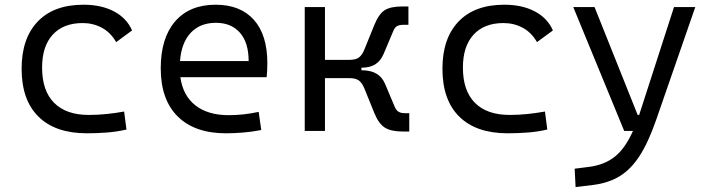

<svg xmlns="http://www.w3.org/2000/svg" viewBox="-20 -547 2970 802"><path d="M342.8 9.8Q211.4 9.8 140.9 -59.6Q70.3 -128.9 70.3 -259.8Q70.3 -386.7 137.5 -457Q204.6 -527.3 329.1 -527.3Q403.3 -527.3 456.3 -499.3Q509.3 -471.2 531.7 -419.9L465.3 -371.1Q441.9 -411.6 405.3 -431.2Q368.7 -450.7 325.2 -450.7Q244.6 -450.7 200.2 -402.1Q155.8 -353.5 155.8 -264.6Q155.8 -168 206.1 -117.4Q256.3 -66.9 351.1 -66.9Q388.7 -66.9 425.8 -70.8Q462.9 -74.7 498.5 -81.1L508.3 -5.9Q468.3 3.4 425.8 6.6Q383.3 9.8 342.8 9.8Z M923.8 9.8Q793.5 9.8 722.4 -60.5Q651.4 -130.9 651.4 -261.7Q651.4 -387.7 711.4 -457.5Q771.5 -527.3 880.9 -527.3Q983.9 -527.3 1040.3 -464.4Q1096.7 -401.4 1096.7 -283.2Q1096.7 -250.5 1093.8 -224.6H733.4Q744.1 -147.5 796.4 -106.7Q848.6 -65.9 935.5 -65.9Q996.1 -65.9 1060.5 -79.6L1071.3 -3.9Q1031.2 3.9 993.7 6.8Q956.1 9.8 923.8 9.8ZM731.9 -292H1018.6Q1018.6 -368.7 982.4 -410.2Q946.3 -451.7 881.8 -451.7Q815.9 -451.7 776.9 -410.2Q737.8 -368.7 731.9 -292Z M1252.9 0V-517.6H1337.4V-296.9H1438.5Q1466.3 -296.9 1479.5 -307.1Q1492.7 -317.4 1501.5 -338.9L1543.9 -443.4Q1562.5 -488.8 1586.9 -504.4Q1611.3 -520 1660.2 -520H1686V-443.4H1666Q1648.4 -443.4 1638.7 -438Q1628.9 -432.6 1622.6 -417L1582 -320.8Q1569.8 -292.5 1547.6 -278.3Q1525.4 -264.2 1489.7 -264.2V-253.4H1492.7Q1564.5 -253.4 1588.4 -196.8L1628.9 -100.6Q1635.7 -85.4 1645.5 -79.8Q1655.3 -74.2 1672.4 -74.2H1689.5V2.4H1663.6Q1614.7 2.4 1588.6 -13.2Q1562.5 -28.8 1543.9 -74.2L1501.5 -178.7Q1492.7 -200.2 1479.5 -210.4Q1466.3 -220.7 1438.5 -220.7H1337.4V0Z M2100.6 9.8Q1969.2 9.8 1898.7 -59.6Q1828.1 -128.9 1828.1 -259.8Q1828.1 -386.7 1895.3 -457Q1962.4 -527.3 2086.9 -527.3Q2161.1 -527.3 2214.1 -499.3Q2267.1 -471.2 2289.6 -419.9L2223.1 -371.1Q2199.7 -411.6 2163.1 -431.2Q2126.5 -450.7 2083 -450.7Q2002.4 -450.7 1958 -402.1Q1913.6 -353.5 1913.6 -264.6Q1913.6 -168 1963.9 -117.4Q2014.2 -66.9 2108.9 -66.9Q2146.5 -66.9 2183.6 -70.8Q2220.7 -74.7 2256.3 -81.1L2266.1 -5.9Q2226.1 3.4 2183.6 6.6Q2141.1 9.8 2100.6 9.8Z M2384.3 234.4 2380.4 157.7 2445.3 149.4Q2506.8 140.6 2549.1 106.7Q2591.3 72.8 2624 0H2587.4L2374.5 -517.6H2463.4L2643.6 -66.9H2649.9Q2650.4 -68.4 2650.9 -70.3L2795.4 -517.6H2884.3L2720.7 -45.9Q2688.5 46.9 2651.9 103.8Q2615.2 160.6 2568.1 189.2Q2521 217.8 2457 225.6Z"/></svg>

Font: Cascadia Code NF SemiLight
Style: Regular
Weight: 350
Monospace: yes
Designer: Aaron Bell
Foundry: Saja Typeworks
Version: Version 2404.023; ttfautohint (v1.8.4)